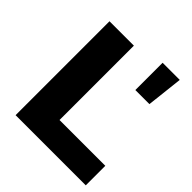

<svg xmlns="http://www.w3.org/2000/svg" viewBox="-202 -877 1012 1012"><g transform="rotate(45 304.0 -371.5)"><path d="M76.1 -700H257.9V-145.7H599.2V0H76.1ZM428.8 -743.3H556.6L533.7 -540H428.8Z"/></g></svg>

Font: iiserrat Thin
Style: Regular
Weight: 100
Designer: Akira Ohta
Foundry: Akira Ohta
Version: Version 1.200;Glyphs 3.3.1 (3343)